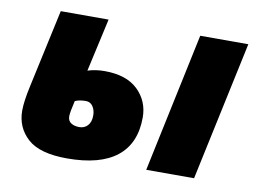

<svg xmlns="http://www.w3.org/2000/svg" viewBox="-65 -647 998 751"><g transform="rotate(10 433.5 -271.5)"><path d="M38 -144Q38 -181 52 -244L119 -553H309L262 -342Q293 -352 329 -352Q416 -352 461.5 -308Q507 -264 507 -199Q507 -96 440.5 -43Q374 10 243 10Q134 10 86 -33.5Q38 -77 38 -144ZM673 -553H864L746 0H556ZM315 -173Q315 -194 305 -209Q295 -224 277 -224Q251 -224 234 -216Q223 -170 223 -154Q223 -136 236 -127.5Q249 -119 269 -119Q289 -119 302 -133Q315 -147 315 -173Z"/></g></svg>

Font: Noto Sans Display Black
Style: Italic
Weight: 900
Italic angle: -12°
Designer: Monotype Design team
Foundry: Monotype Imaging Inc.
Version: Version 1.000